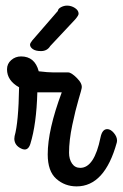

<svg xmlns="http://www.w3.org/2000/svg" viewBox="-20 -636 437 684"><path d="M253 28Q211 28 180.5 1Q150 -26 150 -86Q150 -173 200 -307H124H113Q110 -194 88 -123Q79 -95 55 -107Q32 -118 31 -141Q31 -146 32 -151Q46 -200 48 -325Q5 -349 5 -389Q5 -409 20 -422Q35 -435 55 -435Q104 -435 118 -382Q151 -378 171 -378H223Q234 -378 254 -358Q274 -338 271 -322Q271 -319 260 -282Q249 -245 237.5 -190.5Q226 -136 226 -92Q226 -69 236.5 -53.5Q247 -38 266 -38Q316 -38 338 -146Q344 -176 362 -176Q374 -176 385.5 -162.5Q397 -149 397 -135Q397 -133 396.5 -131Q396 -129 396 -128Q353 28 253 28ZM248 -567 159 -472Q148 -454 126 -454Q107 -454 97 -461Q87 -468 87 -477Q87 -482 95 -492L186 -597Q187 -605 197.5 -610.5Q208 -616 219 -616Q234 -616 247 -607.5Q260 -599 260 -587Q260 -581 248 -567Z"/></svg>

Font: Grand Hotel
Style: Regular
Weight: 400
Designer: Brian J. Bonislawsky & Jim Lyles for Astigmatic (AOETI)
Foundry: Astigmatic (AOETI)
Version: Version 001.000